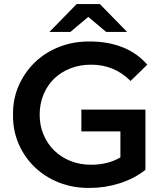

<svg xmlns="http://www.w3.org/2000/svg" viewBox="-20 -914 812 944"><path d="M380 -375H695V-79Q641 -36 569 -13Q497 10 421 10Q341 11 271.5 -16Q202 -43 151 -92Q100 -141 71.5 -207Q43 -273 44 -350Q43 -427 72 -493Q101 -559 152 -608Q203 -657 272.5 -684Q342 -711 423 -710Q511 -710 583 -681.5Q655 -653 704 -596L622 -516Q542 -596 429 -596Q373 -596 326.5 -578Q280 -560 246.5 -527.5Q213 -495 194 -449.5Q175 -404 175 -350Q175 -297 194 -252Q213 -207 246.5 -174Q280 -141 326.5 -122.5Q373 -104 428 -104Q510 -104 572 -140V-268H380ZM502 -757 414 -831 326 -757H223L357 -894H471L605 -757Z"/></svg>

Font: CMG Sans SemiBold
Style: Regular
Weight: 600
Designer: Julieta Ulanovsky
Foundry: Julieta Ulanovsky
Version: Version 7.200